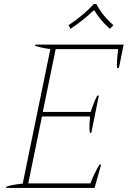

<svg xmlns="http://www.w3.org/2000/svg" viewBox="-20 -918 624 938"><path d="M315 -795Q389 -844 438 -898H451Q481 -841 534 -795L517 -777Q468 -821 442 -866H436Q385 -817 324 -777ZM11 -6Q40 -16 91 -21L226 -678Q176 -685 151 -695L152 -700H584L561 -586H552Q551 -590 551 -603Q551 -624 557 -678H252L189 -371H423Q440 -423 455 -451H463L426 -269H419Q417 -285 417 -297Q417 -313 420 -349H185L118 -22H422Q427 -39 442 -69.5Q457 -100 466 -114H474L442 0H10Z"/></svg>

Font: Trirong Thin
Style: Italic
Weight: 250
Italic angle: -12°
Designer: Katatrad Team
Foundry: CadsonDemak
Version: Version 1.001